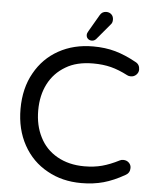

<svg xmlns="http://www.w3.org/2000/svg" viewBox="-59 -924 797 984"><g transform="rotate(5 339.5 -431.5)"><path d="M358 -748Q358 -757 365 -768L415 -854Q426 -874 448 -874Q464 -874 474.5 -864Q485 -854 485 -837Q485 -821 476 -812L408 -731Q399 -721 386 -721Q374 -721 366 -728.5Q358 -736 358 -748ZM98 -527Q142 -606 219.5 -649Q297 -692 396 -692Q459 -692 510.5 -677.5Q562 -663 618 -632Q641 -621 641 -594Q641 -579 629.5 -567.5Q618 -556 601 -556Q590 -556 583 -560Q537 -584 496 -594.5Q455 -605 404 -605Q319 -605 263 -571Q205 -537 174.5 -478Q144 -419 144 -341Q144 -264 174 -205Q204 -144 264 -110Q324 -76 404 -76Q454 -76 495 -87Q536 -98 583 -122Q590 -126 601 -126Q618 -126 629.5 -115Q641 -104 641 -88Q641 -62 618 -50Q562 -18 510 -3.5Q458 11 396 11Q297 11 221 -32Q142 -75 97.5 -155.5Q53 -236 53 -341Q53 -448 98 -527Z"/></g></svg>

Font: 寒蝉全圆体
Style: Regular
Weight: 400
Designer: Warren2060
      Designed by Motoya company      

      [Varela Round]
      Joe Prince(Latin component); Avraham Cornf
Foundry: ChillType
Version: Version 3.200